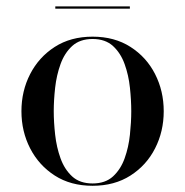

<svg xmlns="http://www.w3.org/2000/svg" viewBox="-20 -588 595 618"><path d="M278 10Q207.5 10 156.2 -23Q105 -56 77 -110.5Q49 -165 49 -230Q49 -295 77 -349.5Q105 -404 156.2 -437Q207.5 -470 278 -470Q348.5 -470 400 -437Q451.5 -404 479.2 -349.5Q507 -295 507 -230Q507 -165 479.2 -110.5Q451.5 -56 400 -23Q348.5 10 278 10ZM278 2.5Q319 2.5 343.8 -20.2Q368.5 -43 381.2 -78.5Q394 -114 398.2 -154.5Q402.5 -195 402.5 -230Q402.5 -265.5 398.2 -305.8Q394 -346 381.2 -381.5Q368.5 -417 343.8 -439.8Q319 -462.5 278 -462.5Q237 -462.5 212.2 -439.8Q187.5 -417 174.8 -381.5Q162 -346 157.5 -305.8Q153 -265.5 153 -230Q153 -195 157.5 -154.5Q162 -114 174.8 -78.5Q187.5 -43 212.2 -20.2Q237 2.5 278 2.5ZM158 -560V-567.5H398V-560Z"/></svg>

Font: Bodoni Moda 28pt
Style: Regular
Weight: 400
Designer: Owen Earl
Foundry: indestructible type
Version: Version 2.005